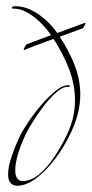

<svg xmlns="http://www.w3.org/2000/svg" viewBox="-20 -584 295 617"><path d="M37 13Q6 13 6 -24Q6 -48 17.5 -81.5Q29 -115 45 -149Q53 -165 71 -192Q89 -219 112.5 -246.5Q136 -274 160 -293Q184 -312 203 -310Q205 -310 204.5 -307.5Q204 -305 202 -305Q184 -307 163 -289Q142 -271 121.5 -244.5Q101 -218 85 -192Q69 -166 62 -151Q29 -80 29 -37Q29 -2 54 -2Q81 -3 106.5 -24.5Q132 -46 155 -80.5Q178 -115 196 -153Q221 -206 221 -261Q221 -312 202 -362Q183 -412 152 -459Q121 -448 93.5 -437.5Q66 -427 57 -423Q56 -423 56 -424Q56 -427 60 -434Q64 -441 66 -442L144 -471Q119 -508 86 -532Q53 -556 27 -556Q18 -556 18 -559Q18 -564 30 -564Q64 -564 100 -540.5Q136 -517 164 -478L254 -511Q254 -511 254.5 -511Q255 -511 255 -510Q255 -508 251.5 -501.5Q248 -495 246 -493L172 -466Q203 -419 220.5 -373Q238 -327 238 -280Q238 -221 208 -158Q188 -115 159 -76Q130 -37 98 -12.5Q66 12 37 13Z"/></svg>

Font: Explora
Style: Regular
Weight: 400
Designer: Robert E. Leuschke
Foundry: Robert E. Leuschke
Version: Version 1.010